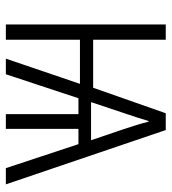

<svg xmlns="http://www.w3.org/2000/svg" viewBox="14 -586 573 640"><g transform="rotate(90 300.0 -266.5)"><path d="M62 -533H113V-291H273L358 -533H414L595 0H541L461 -242H410V0H361V-242H308L228 0H176L260 -247H113V0H62ZM448 -284 412 -390Q395 -440 386 -476H384Q375 -445 356 -389L321 -284Z"/></g></svg>

Font: Noto Sans Mono UI Light
Style: Regular
Weight: 300
Monospace: yes
Designer: Monotype Design team
Foundry: Monotype Imaging Inc.
Version: Version 1.000